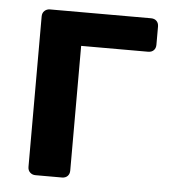

<svg xmlns="http://www.w3.org/2000/svg" viewBox="-43 -560 532 600"><g transform="rotate(5 222.5 -260.0)"><path d="M90 0Q80 0 73 -6.5Q66 -13 66 -24V-496Q66 -507 73 -513.5Q80 -520 90 -520H407Q418 -520 424.5 -513.5Q431 -507 431 -496V-439Q431 -428 424.5 -421.5Q418 -415 407 -415H197V-24Q197 -13 190.5 -6.5Q184 0 173 0Z"/></g></svg>

Font: Fz Rubik Med
Style: Regular
Weight: 500
Designer: Hubert and Fischer
Foundry: Hubert and Fischer
Version: Vit hóa bi FontZin.com